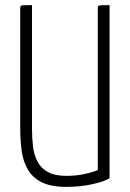

<svg xmlns="http://www.w3.org/2000/svg" viewBox="-20 -720 507 750"><path d="M240 10Q178 10 142 -8.5Q106 -27 88 -59Q70 -91 64.5 -132Q59 -173 59 -219V-687Q59 -694 61 -696.5Q63 -699 72.5 -699.5Q82 -700 105 -700V-218Q105 -181 109 -147.5Q113 -114 127 -88Q141 -62 168 -47.5Q195 -33 240 -33Q277 -33 311.5 -40.5Q346 -48 362 -56V-688Q362 -695 364.5 -697Q367 -699 376.5 -699.5Q386 -700 408 -700V-24Q388 -11 341 -0.5Q294 10 240 10Z"/></svg>

Font: Yanone Kaffeesatz Light
Style: Regular
Weight: 300
Designer: Yanone (Cyrillic: Daniel Pouzeot, Huerta Tipografica, and Cyreal)
Foundry: Yanone
Version: Version 2.003